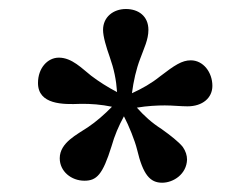

<svg xmlns="http://www.w3.org/2000/svg" viewBox="-20 -782 550 422"><path d="M165.5 -384.8C192.4 -384.8 205.6 -397.9 225.1 -460.4C231.9 -484.4 240.7 -504.9 252.4 -526.4C263.2 -505.9 276.4 -473.1 281.2 -453.6C294.4 -397.5 310.1 -380.4 336.4 -380.4C361.3 -380.4 390.1 -399.4 391.1 -431.2C391.1 -440.4 388.2 -449.7 381.8 -459C373 -470.2 354 -484.9 335 -498.5C313.5 -512.2 297.4 -526.9 280.8 -545.4C303.7 -549.3 325.7 -550.3 342.3 -550.3C351.6 -550.3 359.9 -549.8 367.7 -549.3C377 -548.8 384.8 -548.3 392.1 -548.3C425.3 -548.3 446.8 -566.9 446.8 -593.3C446.8 -623 426.8 -649.4 399.4 -649.4C379.9 -649.4 363.8 -638.7 332 -614.3C312.5 -598.6 292.5 -587.4 270 -577.1C273.4 -603.5 279.3 -629.9 288.1 -652.8C296.4 -675.8 306.2 -694.8 306.2 -716.3C306.2 -746.6 284.2 -762.2 256.8 -762.2C229 -762.2 206.5 -744.6 206.5 -716.3C206.5 -701.7 213.4 -678.7 221.2 -656.7C230.5 -630.4 235.4 -606.9 237.3 -579.6C216.8 -590.3 196.8 -603 180.2 -615.7C160.2 -631.3 138.2 -655.3 109.4 -655.3C84.5 -655.3 63.5 -632.3 63.5 -599.6C63.5 -551.8 119.1 -552.2 155.8 -553.7C180.2 -554.2 202.6 -552.2 226.1 -547.4C209.5 -530.3 190.9 -514.2 173.3 -502.4C150.4 -486.8 111.3 -468.8 111.3 -434.1C111.3 -405.3 136.7 -384.8 165.5 -384.8Z"/></svg>

Font: Stoke
Style: Light
Weight: 300
Designer: Nicole Fally
Foundry: Nicole Fally
Version: Version 1.001